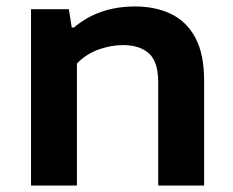

<svg xmlns="http://www.w3.org/2000/svg" viewBox="-20 -574 722 594"><path d="M76 0V-545.5H193L202 -489H209Q285.5 -554 398 -554Q461 -554 509.2 -530.8Q557.5 -507.5 584.5 -457Q611.5 -406.5 611.5 -325V0H469.5V-318.5Q469.5 -383 440.8 -408.8Q412 -434.5 360.5 -434.5Q323.5 -434.5 285 -420.8Q246.5 -407 218 -377.5V0Z"/></svg>

Font: Encode Sans Exp SmBold
Style: Regular
Weight: 600
Width: 7
Designer: Multiple Designers
Foundry: Impallari Type
Version: Version 3.002; ttfautohint (v1.8.3) -l 8 -r 50 -G 200 -x 14 